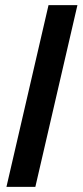

<svg xmlns="http://www.w3.org/2000/svg" viewBox="-20 -724 320 744"><path d="M168 -704H280L117 0H5Z"/></svg>

Font: CBA Beacon Sans Bold
Style: Italic
Weight: 700
Italic angle: -13°
Designer: Wei Huang
Foundry: Wei Huang
Version: Version 1.002